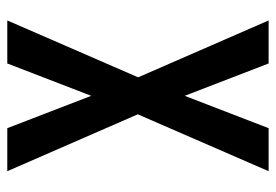

<svg xmlns="http://www.w3.org/2000/svg" viewBox="-138 -422 775 540"><g transform="rotate(90 250.0 -152.5)"><path d="M159 215H38L198 -153L38 -520H159L250 -284L341 -520H462L302 -152L462 215H341L250 -21Z"/></g></svg>

Font: Iosevka
Style: Bold
Weight: 700
Monospace: yes
Designer: Belleve Invis
Foundry: Belleve Invis
Version: Version 32.5.0; ttfautohint (v1.8.4)